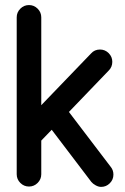

<svg xmlns="http://www.w3.org/2000/svg" viewBox="-20 -732 495 763"><path d="M46.4 -663.1Q46.4 -683.1 60.8 -697.5Q75.2 -711.9 95.2 -711.9Q115.2 -711.9 129.6 -697.5Q144 -683.1 144 -663.1V-314L341.8 -519.5Q355.5 -535.2 377.4 -535.2Q397.5 -535.2 411.9 -520.8Q426.3 -506.3 426.3 -486.3Q426.3 -465.8 412.1 -451.7L253.9 -287.1L420.4 -68.4Q430.7 -55.7 430.7 -38.1Q430.7 -18.1 416.3 -3.7Q401.9 10.7 381.8 10.7Q371.6 10.7 360.4 4.6Q349.1 -1.5 342.8 -9.3L185.5 -216.3L144 -173.3V-39.6Q144 -19.5 129.6 -5.1Q115.2 9.3 95.2 9.3Q75.2 9.3 60.8 -5.1Q46.4 -19.5 46.4 -39.6Z"/></svg>

Font: Manjari
Style: Bold
Weight: 700
Designer: Santhosh Thottingal <santhosh.thottingal@gmail.com>
Version: Version 2.000